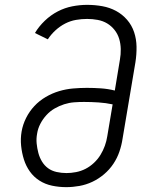

<svg xmlns="http://www.w3.org/2000/svg" viewBox="-20 -763 640 791"><path d="M253 8Q223 8 194.5 2Q166 -4 142.5 -19Q119 -34 103 -56.5Q87 -79 78.5 -106Q70 -133 67 -162.5Q64 -192 69 -221Q74 -250 87.5 -277Q101 -304 121.5 -326Q142 -348 168.5 -363.5Q195 -379 223.5 -387.5Q252 -396 281 -398.5Q310 -401 338 -401Q367 -401 396 -399Q425 -397 453 -390L474 -517Q478 -539 477.5 -561Q477 -583 471 -603Q465 -623 452 -639.5Q439 -656 421.5 -666.5Q404 -677 382.5 -681Q361 -685 339 -685Q316 -685 293 -681Q270 -677 248.5 -666Q227 -655 208.5 -638Q190 -621 177 -601L124 -627Q140 -654 164.5 -677.5Q189 -701 218 -716Q247 -731 278 -737Q309 -743 339 -743Q371 -743 401.5 -737.5Q432 -732 458 -718Q484 -704 503.5 -681.5Q523 -659 532.5 -630.5Q542 -602 542.5 -570.5Q543 -539 538 -507L485 -192Q481 -165 472 -138.5Q463 -112 447 -88Q431 -64 408.5 -45Q386 -26 360.5 -14Q335 -2 307.5 3Q280 8 253 8ZM254 -50Q273 -50 293.5 -54Q314 -58 332.5 -67.5Q351 -77 367 -92Q383 -107 394 -125Q405 -143 412 -162.5Q419 -182 422 -202L444 -333Q416 -339 386 -341Q356 -343 326 -343Q306 -343 285.5 -341.5Q265 -340 244.5 -333.5Q224 -327 205 -316Q186 -305 171 -288.5Q156 -272 146 -252.5Q136 -233 133 -213Q129 -192 131 -172Q133 -152 138 -133Q143 -114 153 -97.5Q163 -81 178 -70Q193 -59 213 -54.5Q233 -50 254 -50Z"/></svg>

Font: Iosevka Etoile Light
Style: Italic
Weight: 300
Italic angle: -9°
Designer: Belleve Invis
Foundry: Belleve Invis
Version: Version 22.1.2; ttfautohint (v1.8.4)